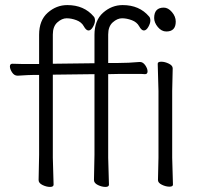

<svg xmlns="http://www.w3.org/2000/svg" viewBox="-20 -726 802 756"><path d="M350 -17 352 -116V-434L188 -432V-105L191 1Q191 10 177 10Q163 10 147.5 2.5Q132 -5 132 -17L134 -116V-431H114Q95 -431 50 -428H49Q36 -428 27.5 -441Q19 -454 19 -464.5Q19 -475 29 -475Q48 -474 68 -474H134V-589Q134 -646 168 -676Q202 -706 245 -706Q311 -706 349 -661Q354 -656 354 -645Q354 -634 346 -620Q338 -606 328.5 -606Q319 -606 310 -622.5Q301 -639 281 -646.5Q261 -654 242.5 -654Q224 -654 206 -638Q188 -622 188 -590V-475L352 -477V-589Q352 -646 386 -676Q420 -706 463 -706Q529 -706 567 -661Q572 -656 572 -645Q572 -634 564 -620Q556 -606 546.5 -606Q537 -606 528 -622.5Q519 -639 499 -646.5Q479 -654 460.5 -654Q442 -654 424 -638Q406 -622 406 -590V-478H444Q486 -478 530 -482H531Q543 -482 552 -469Q561 -456 561 -445Q561 -434 551 -434Q543 -435 516 -435Q516 -435 455 -435L406 -434V-105L409 1Q409 10 395 10Q381 10 365.5 2.5Q350 -5 350 -17ZM587 -655Q587 -696 625 -696Q642 -696 657 -678.5Q672 -661 672 -641Q672 -602 635 -602Q616 -602 601.5 -619.5Q587 -637 587 -655ZM602 -17 604 -105V-368L601 -475Q601 -483 615 -483Q629 -483 644.5 -475.5Q660 -468 660 -457L658 -368V-105L661 1Q661 9 647 9Q633 9 617.5 1.5Q602 -6 602 -17Z"/></svg>

Font: LXGW WenKai Lite Light
Style: Regular
Weight: 300
Designer: LXGW / Fontworks Inc.
Foundry: LXGW / Fontworks Inc.
Version: Version 1.511; March 25, 2025